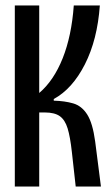

<svg xmlns="http://www.w3.org/2000/svg" viewBox="-20 -680 406 700"><path d="M34 0V-660H123V-341Q176 -386 208.5 -467.5Q241 -549 249 -660H344Q335 -535 289.5 -445.5Q244 -356 176 -319V-313Q216 -312 247 -303Q278 -294 298 -262.5Q318 -231 327 -164L348 0H256L242 -126Q236 -181 226.5 -212Q217 -243 198 -256.5Q179 -270 143 -270H123V0Z"/></svg>

Font: Bricolage Grotesque 48pt Condensed
Style: Regular
Weight: 400
Width: 3
Designer: Mathieu Triay
Foundry: Atelier Triay
Version: Version 1.000; ttfautohint (v1.8.4.7-5d5b);gftools[0.9.32]